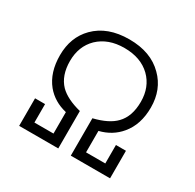

<svg xmlns="http://www.w3.org/2000/svg" viewBox="-153 -870 1056 1038"><g transform="rotate(30 375.0 -350.5)"><path d="M371.1 -702.1Q235.4 -702.1 158.2 -624Q87.9 -552.7 87.9 -440.4Q87.9 -333 142.6 -265.6Q190.4 -208 269.5 -189.5V-55.7H150.4V-170.9H87.9V1H332V-232.4Q243.2 -254.9 200.2 -297.9Q150.4 -349.6 150.4 -440.4Q150.4 -532.2 209 -589.8Q270.5 -648.4 371.1 -648.4Q473.6 -648.4 534.2 -589.8Q592.8 -532.2 592.8 -440.4Q592.8 -348.6 543.9 -298.8Q502 -254.9 410.2 -232.4V1H655.3V-170.9H592.8V-55.7H472.7V-189.5Q550.8 -209 598.6 -266.6Q655.3 -334 655.3 -440.4Q655.3 -552.7 583 -624Q505.9 -702.1 371.1 -702.1Z"/></g></svg>

Font: Dotum
Style: Regular
Weight: 400
Version: Version 2.21